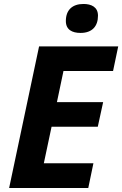

<svg xmlns="http://www.w3.org/2000/svg" viewBox="-20 -948 616 968"><path d="M386 -782C446 -782 474 -817 474 -869C474 -913 440 -928 401 -928C345 -928 312 -898 312 -842C312 -798 344 -782 386 -782ZM26 0H425L451 -125H201L240 -309H473L500 -433H267L300 -590H550L576 -714H177Z"/></svg>

Font: Noto Sans
Style: Bold Italic
Weight: 700
Italic angle: -12°
Designer: Monotype Design Team
Foundry: Monotype Imaging Inc.
Version: Version 2.013